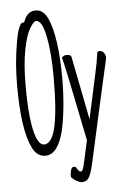

<svg xmlns="http://www.w3.org/2000/svg" viewBox="-58 -750 617 951"><g transform="rotate(-5 250.0 -274.5)"><path d="M307 159Q285 155 259 131Q258 128 258 120.5Q258 113 262 95Q266 80 277 80Q288 80 290 88Q300 106 310 106Q314 106 317 102Q323 93 332 50L353 -46Q277 -425 266 -462V-464Q267 -466 273 -470.5Q279 -475 290 -475Q311 -475 313 -463L375 -148L425 -379Q435 -423 442 -473Q443 -480 455 -480Q467 -480 475 -469Q483 -458 483 -447Q483 -443 482 -437Q469 -383 367 78Q358 118 346.5 138.5Q335 159 311 159ZM70 -635Q78 -653 86 -653Q94 -653 97 -661Q114 -708 156 -708Q193 -708 214.5 -663.5Q236 -619 247 -541Q258 -463 258 -363Q258 -212 232 -99Q203 13 142 13Q101 13 78 -32Q32 -124 32 -345Q32 -455 49 -553Q58 -610 70 -635ZM194 -110Q216 -191 216 -371Q216 -488 201 -567Q192 -615 180 -635.5Q168 -656 154 -656Q147 -656 139.5 -648Q132 -640 121 -622Q102 -590 88 -519Q74 -448 74 -339Q74 -159 102 -83Q118 -43 140 -43Q175 -43 194 -110Z"/></g></svg>

Font: Moon Stars Kai HW Light
Style: Regular
Weight: 300
Designer: GuiWonder
Version: Version 1.101